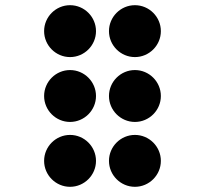

<svg xmlns="http://www.w3.org/2000/svg" viewBox="-20 -670 790 740"><path d="M150 -550C150 -495 195 -450 250 -450C305 -450 350 -495 350 -550C350 -605 305 -650 250 -650C195 -650 150 -605 150 -550ZM150 -300C150 -245 195 -200 250 -200C305 -200 350 -245 350 -300C350 -355 305 -400 250 -400C195 -400 150 -355 150 -300ZM150 -50C150 5 195 50 250 50C305 50 350 5 350 -50C350 -105 305 -150 250 -150C195 -150 150 -105 150 -50ZM400 -550C400 -495 445 -450 500 -450C555 -450 600 -495 600 -550C600 -605 555 -650 500 -650C445 -650 400 -605 400 -550ZM400 -300C400 -245 445 -200 500 -200C555 -200 600 -245 600 -300C600 -355 555 -400 500 -400C445 -400 400 -355 400 -300ZM400 -50C400 5 445 50 500 50C555 50 600 5 600 -50C600 -105 555 -150 500 -150C445 -150 400 -105 400 -50Z"/></svg>

Font: APH Braille Shadows
Style: Regular
Weight: 400
Designer: M R Gray
Version: Version 1.1